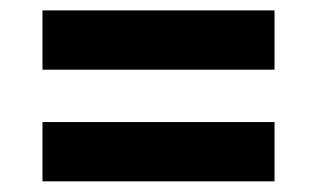

<svg xmlns="http://www.w3.org/2000/svg" viewBox="-20 -504 588 362"><path d="M60.1 -372.6V-484.4H497.6V-372.6ZM60.1 -162.1V-273.9H497.6V-162.1Z"/></svg>

Font: Suwannaphum
Style: Bold
Weight: 700
Designer: Danh Hong
Version: Version 8.002; ttfautohint (v1.8.3)